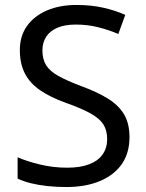

<svg xmlns="http://www.w3.org/2000/svg" viewBox="-20 -744 589 774"><path d="M502 -191Q502 -127 471 -82.5Q440 -38 382.5 -14Q325 10 247 10Q207 10 170.5 6Q134 2 104 -5.5Q74 -13 51 -24V-110Q87 -94 140.5 -81Q194 -68 251 -68Q304 -68 340 -82Q376 -96 394 -122Q412 -148 412 -183Q412 -218 397 -242Q382 -266 345.5 -286.5Q309 -307 244 -330Q183 -352 142 -380Q101 -408 80.5 -447.5Q60 -487 60 -542Q60 -599 89 -639.5Q118 -680 169.5 -702Q221 -724 288 -724Q347 -724 396 -713Q445 -702 485 -684L457 -607Q420 -623 376.5 -634Q333 -645 286 -645Q241 -645 211 -632Q181 -619 166 -595.5Q151 -572 151 -541Q151 -505 166 -481Q181 -457 215 -438Q249 -419 307 -397Q370 -374 413.5 -347.5Q457 -321 479.5 -284Q502 -247 502 -191Z"/></svg>

Font: Noto Sans Oriya
Style: Regular
Weight: 400
Designer: Amélie Bonet and Sol Matas
Foundry: Google LLC
Version: Version 2.006